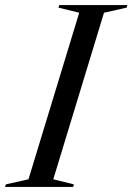

<svg xmlns="http://www.w3.org/2000/svg" viewBox="-59 -735 521 755"><path d="M252.5 -685 171 -705 174 -715H442L439 -705L350 -685L150.5 -30L231.5 -10L229 0H-39L-36 -10L53 -30Z"/></svg>

Font: Newsreader 72pt
Style: Italic
Weight: 400
Italic angle: -17°
Designer: Hugues Gentile
Foundry: Production Type
Version: Version 1.003; ttfautohint (v1.8.3)